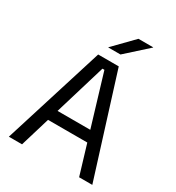

<svg xmlns="http://www.w3.org/2000/svg" viewBox="-195 -942 969 1059"><g transform="rotate(30 290.0 -412.5)"><path d="M24.5 0 224.5 -639H355.5L556 0H472L296.5 -583H284L108.5 0ZM144.5 -188.5V-257.5H435.5V-188.5ZM373.5 -825H467.5V-823.5L331 -700.5H253V-701.5Z"/></g></svg>

Font: Anek Gurmukhi
Style: Regular
Weight: 400
Designer: Sarang Kulkarni (Gurmukhi), Yesha Goshar (Latin)
Foundry: Ek Type
Version: Version 1.003